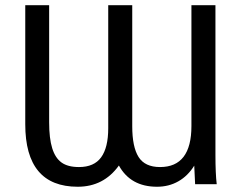

<svg xmlns="http://www.w3.org/2000/svg" viewBox="-20 -708 931 738"><path d="M583.5 9.8Q481.9 9.8 437 -71.8Q378.4 9.8 278.8 9.8Q77.1 9.8 77.1 -230.5V-688H168.9V-238.3Q168.9 -175.8 180.7 -138.2Q192.4 -100.6 216.6 -83.3Q240.7 -65.9 283.7 -65.9Q341.8 -65.9 368.9 -103.5Q396 -141.1 396 -214.8V-688H488.3V-222.7Q488.3 -143.1 512.7 -104.5Q537.1 -65.9 595.2 -65.9Q715.8 -65.9 715.8 -223.6V-688H808.1V-112.8Q808.1 -41.5 813 0H730L726.6 -71.3Q702.1 -31.7 665.5 -11Q628.9 9.8 583.5 9.8Z"/></svg>

Font: Liberation Sans
Style: Regular
Weight: 400
Designer: Steve Matteson
Foundry: Ascender Corporation
Version: Version 2.00.1